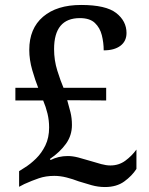

<svg xmlns="http://www.w3.org/2000/svg" viewBox="-20 -744 599 774"><path d="M403 10Q376 10 349 2.5Q322 -5 297 -13Q274 -22 248.5 -28.5Q223 -35 199 -35Q165 -35 137 -25.5Q109 -16 78 -2L57 9V-54L79 -68Q102 -82 125 -104.5Q148 -127 163 -158Q178 -189 178 -230Q178 -259 171.5 -286Q165 -313 154 -339H42V-390H134Q122 -420 110 -461.5Q98 -503 98 -543Q98 -629 153.5 -676.5Q209 -724 307 -724Q407 -724 448.5 -691.5Q490 -659 490 -611Q490 -578 465.5 -559.5Q441 -541 398 -541Q398 -572 390.5 -602Q383 -632 362.5 -651.5Q342 -671 302 -671Q198 -671 198 -546Q198 -501 211 -459.5Q224 -418 236 -390H408V-339L251 -340Q258 -316 264 -292Q270 -268 270 -240Q270 -198 246 -164.5Q222 -131 181 -103L184 -99Q216 -115 253 -115Q273 -115 296 -109Q319 -103 345 -95Q368 -88 388 -82.5Q408 -77 425 -77Q459 -77 485 -96Q511 -115 530 -141V-63Q512 -35 481 -12.5Q450 10 403 10Z"/></svg>

Font: Noto Serif Bengali Medium
Style: Regular
Weight: 500
Designer: Juan Bruce, Universal Thirst, Indian Type Foundry and the Monotype Design Team.
Foundry: Monotype Imaging Inc.
Version: Version 2.003; ttfautohint (v1.8.4.7-5d5b)